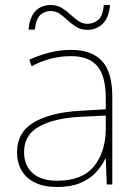

<svg xmlns="http://www.w3.org/2000/svg" viewBox="-20 -736 551 766"><path d="M264 -537Q346 -537 387 -492.5Q428 -448 428 -350V0H406L402 -103H400Q386 -73 361.5 -47Q337 -21 299.5 -5.5Q262 10 208 10Q155 10 119.5 -7.5Q84 -25 66 -56Q48 -87 48 -129Q48 -208 114.5 -247.5Q181 -287 299 -294L402 -300V-343Q402 -433 368 -472.5Q334 -512 264 -512Q224 -512 186.5 -503Q149 -494 106 -472L97 -498Q137 -516 178.5 -526.5Q220 -537 264 -537ZM301 -270Q199 -265 137.5 -232Q76 -199 76 -129Q76 -76 110 -45.5Q144 -15 208 -15Q308 -15 354.5 -72Q401 -129 402 -220V-275ZM94 -618Q96 -643 103 -661.5Q110 -680 121.5 -692Q133 -704 148.5 -710Q164 -716 183 -716Q208 -716 226.5 -704.5Q245 -693 260.5 -678.5Q276 -664 292.5 -652.5Q309 -641 329 -641Q351 -641 370.5 -655.5Q390 -670 394 -716H419Q415 -667 390.5 -642Q366 -617 328 -617Q303 -617 284.5 -628.5Q266 -640 250.5 -654.5Q235 -669 219 -680.5Q203 -692 181 -692Q161 -692 142.5 -677.5Q124 -663 119 -618Z"/></svg>

Font: Noto Sans Hebrew Thin
Style: Regular
Weight: 250
Designer: Monotype Design Team
Foundry: Monotype Imaging Inc.
Version: Version 2.003